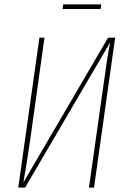

<svg xmlns="http://www.w3.org/2000/svg" viewBox="-20 -852 584 872"><path d="M407 0H384L449 -459Q466 -586 480 -659L94 0H63L159 -681H182L117 -216Q101 -105 86 -23L471 -681H503ZM437 -811H264L267 -832H440Z"/></svg>

Font: Fira Sans Extra Condensed Thin
Style: Italic
Weight: 250
Width: 3
Italic angle: -8°
Designer: Carrois Corporate & Edenspiekermann AG
Foundry: Carrois Corporate GbR & Edenspiekermann AG
Version: Version 4.203